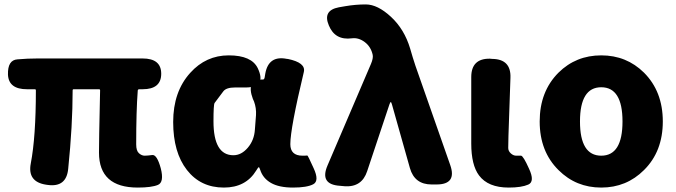

<svg xmlns="http://www.w3.org/2000/svg" viewBox="-20 -833 3052 867"><path d="M602 14Q427 14 427 -144Q427 -187 428 -230L432 -425Q432 -430 427 -430H313Q308 -430 308 -425Q308 -266 288 -71Q280 14 195 2L188 1Q103 -12 119 -95Q142 -215 142 -425Q142 -430 137 -430H102Q19 -430 16 -496Q14 -562 59 -565Q105 -569 149 -569H624Q708 -569 708 -500Q708 -430 624 -430H609Q602 -430 602 -423Q595 -333 595 -181Q595 -152 607.5 -141Q620 -130 633 -130Q646 -130 668 -133Q689 -135 706 -73Q722 -10 693 2Q664 14 602 14Z M991 14Q886 14 824 -65.5Q762 -145 762 -282Q762 -419 839 -504Q910 -583 1013 -583Q1116 -583 1144 -525Q1185 -438 1089 -438H1041Q1001 -438 988 -420Q975 -402 949 -368Q944 -361 944 -285Q944 -132 1034 -132Q1070 -132 1099 -166Q1128 -200 1131 -248L1136 -313Q1138 -345 1127 -375L1122 -386Q1089 -474 1168 -474Q1173 -474 1175 -483L1178 -501Q1193 -584 1276 -567H1279Q1362 -550 1352 -508Q1291 -253 1291 -182Q1291 -130 1346 -130Q1365 -130 1367.5 -131Q1370 -132 1396 -74Q1423 -16 1394.5 -1Q1366 14 1303 14Q1240 14 1203.5 -7Q1167 -28 1155 -66Q1151 -78 1148.5 -78Q1146 -78 1137 -63Q1090 14 991 14Z M1638 -60Q1614 13 1537 8L1515 6Q1422 0 1459 -86L1655 -544Q1666 -570 1663 -585Q1655 -622 1627 -643Q1599 -664 1569 -660Q1493 -650 1465 -718Q1436 -786 1510 -800L1539 -805Q1585 -813 1632 -813Q1685 -813 1745.5 -757Q1806 -701 1832 -614Q1843 -575 1856 -536L2013 -88Q2044 0 1951 0H1929Q1852 0 1831 -74L1750 -361Q1747 -372 1744.5 -372Q1742 -372 1738 -360Z M2277 14Q2184 14 2143 -41Q2108 -88 2108 -185V-485Q2108 -569 2192 -568L2203 -567Q2288 -566 2285 -482L2276 -220Q2275 -179 2275 -165Q2275 -151 2286.5 -140.5Q2298 -130 2311 -130Q2324 -130 2333 -130Q2343 -129 2369 -71Q2396 -13 2365.5 0.5Q2335 14 2277 14Z M2502 -65Q2417 -149 2417 -284.5Q2417 -420 2502 -505Q2581 -583 2695 -583Q2809 -583 2888 -505Q2973 -420 2973 -284.5Q2973 -149 2888 -65Q2809 14 2695 14Q2581 14 2502 -65ZM2599 -284.5Q2599 -130 2695 -130Q2791 -130 2791 -284.5Q2791 -439 2695 -439Q2599 -439 2599 -284.5Z"/></svg>

Font: Resource Han Rounded TW Heavy
Style: Regular
Weight: 900
Designer: Cyano Hao (round all glyphs); Ryoko NISHIZUKA 西塚涼子 (kana, bopomofo & ideographs); Paul D. Hunt (Latin, Greek & Cyrillic)
Foundry: Cyano Hao
Version: 0.990